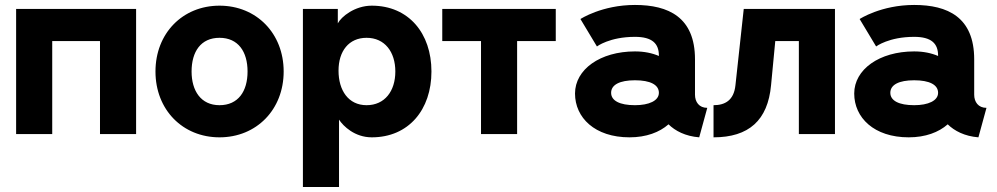

<svg xmlns="http://www.w3.org/2000/svg" viewBox="-20 -544 4045 779"><path d="M45.4 -507.8V0H191.9V-377.4H385.7V0H532.2V-507.8Z M610.8 -253.9C610.8 -99.1 720.7 13.2 870.6 13.2C1020.5 13.2 1130.9 -99.1 1130.9 -253.9C1130.9 -408.7 1020.5 -521 870.6 -521C720.7 -521 610.8 -408.7 610.8 -253.9ZM757.3 -253.9C757.3 -334.5 794.9 -390.6 870.6 -390.6C946.3 -390.6 984.4 -334.5 984.4 -253.9C984.4 -173.3 946.3 -117.2 870.6 -117.2C794.9 -117.2 757.3 -175.8 757.3 -253.9Z M1355.5 -58.6C1372.6 -32.2 1419.4 13.2 1488.3 13.2C1638.2 13.2 1730.5 -99.1 1730.5 -253.9C1730.5 -408.7 1638.2 -521 1488.3 -521C1419.4 -521 1364.3 -476.1 1350.6 -449.2V-507.8H1209V214.8H1355.5ZM1353.5 -257.3C1353.5 -336.9 1395.5 -390.6 1467.3 -390.6C1541 -390.6 1584 -333.5 1584 -253.9C1584 -174.3 1541 -117.2 1467.3 -117.2C1393.6 -117.2 1353.5 -177.2 1353.5 -257.3Z M2078.1 0V-377.4H2234.9V-507.8H1774.4V-377.4H1931.6V0Z M2534.2 13.2C2602.1 13.2 2655.8 -7.3 2692.4 -39.6C2719.2 -13.2 2760.7 8.8 2816.9 13.2L2849.6 -106.4C2816.4 -106.4 2799.8 -130.4 2799.8 -159.7V-303.2C2799.8 -474.1 2692.4 -523.9 2556.2 -523.9C2421.9 -523.9 2335 -466.8 2335 -466.8L2401.9 -355.5C2401.9 -355.5 2453.1 -394.5 2556.2 -394.5C2626.5 -394.5 2653.3 -367.2 2653.3 -318.4V-316.9C2626 -328.6 2593.8 -335.4 2556.2 -335.4C2415 -335.4 2313 -262.2 2313 -164.6C2313 -66.9 2393.1 13.2 2534.2 13.2ZM2653.3 -167.5C2653.3 -135.3 2613.3 -117.2 2556.2 -117.2C2494.6 -117.2 2459.5 -135.3 2459.5 -167.5C2459.5 -200.2 2494.6 -218.3 2556.2 -218.3C2618.2 -218.3 2653.3 -200.2 2653.3 -167.5Z M3367.7 -507.8H2997.6L2963.9 -198.2C2957.5 -136.7 2921.4 -117.2 2875 -117.2V13.2C3018.1 13.2 3095.2 -55.7 3108.4 -198.2L3125.5 -377.4H3221.2V0H3367.7Z M3667 13.2C3734.9 13.2 3788.6 -7.3 3825.2 -39.6C3852.1 -13.2 3893.6 8.8 3949.7 13.2L3982.4 -106.4C3949.2 -106.4 3932.6 -130.4 3932.6 -159.7V-303.2C3932.6 -474.1 3825.2 -523.9 3689 -523.9C3554.7 -523.9 3467.8 -466.8 3467.8 -466.8L3534.7 -355.5C3534.7 -355.5 3585.9 -394.5 3689 -394.5C3759.3 -394.5 3786.1 -367.2 3786.1 -318.4V-316.9C3758.8 -328.6 3726.6 -335.4 3689 -335.4C3547.9 -335.4 3445.8 -262.2 3445.8 -164.6C3445.8 -66.9 3525.9 13.2 3667 13.2ZM3786.1 -167.5C3786.1 -135.3 3746.1 -117.2 3689 -117.2C3627.4 -117.2 3592.3 -135.3 3592.3 -167.5C3592.3 -200.2 3627.4 -218.3 3689 -218.3C3751 -218.3 3786.1 -200.2 3786.1 -167.5Z"/></svg>

Font: Giphurs ExtraBold
Style: Regular
Weight: 800
Version: Version 1.000